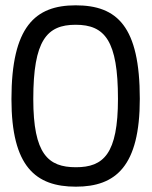

<svg xmlns="http://www.w3.org/2000/svg" viewBox="-20 -691 570 721"><path d="M264 -671C112 -671 23 -591 23 -319C23 -65 114 10 265 10C415 10 505 -67 505 -320C505 -592 420 -671 264 -671ZM264 -598C374 -598 423 -538 423 -320C423 -113 369 -63 265 -63C161 -63 105 -112 105 -319C105 -540 156 -598 264 -598Z"/></svg>

Font: TitilliumText22L
Style: 400 wt
Weight: 400
Designer: Campivisivi
Foundry: Campivisivi
Version: 1.000